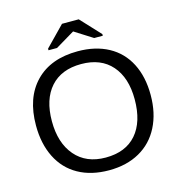

<svg xmlns="http://www.w3.org/2000/svg" viewBox="-126 -984 1029 1104"><g transform="rotate(-15 389.0 -432.0)"><path d="M552.2 -756.8V-747.1H501L394 -814.9H393.1L279.8 -747.1H229V-756.8L343.3 -874H442.9ZM730 -347.2Q730 -239.3 688.7 -158.2Q647.5 -77.1 570.3 -33.7Q493.2 9.8 388.2 9.8Q282.2 9.8 205.3 -33.2Q128.4 -76.2 87.9 -157.5Q47.4 -238.8 47.4 -347.2Q47.4 -512.2 137.7 -605.2Q228 -698.2 389.2 -698.2Q494.1 -698.2 571.3 -656.5Q648.4 -614.7 689.2 -535.2Q730 -455.6 730 -347.2ZM634.8 -347.2Q634.8 -475.6 570.6 -548.8Q506.3 -622.1 389.2 -622.1Q271 -622.1 206.5 -549.8Q142.1 -477.5 142.1 -347.2Q142.1 -217.8 207.3 -141.8Q272.5 -65.9 388.2 -65.9Q507.3 -65.9 571 -139.4Q634.8 -212.9 634.8 -347.2Z"/></g></svg>

Font: TypoPRO Liberation Sans
Style: Regular
Weight: 400
Designer: Steve Matteson
Foundry: Ascender Corporation
Version: Version 2.00.1